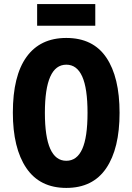

<svg xmlns="http://www.w3.org/2000/svg" viewBox="-20 -911 649 941"><path d="M566 -358Q566 -183 500.5 -86.5Q435 10 305 10Q175 10 109 -87.5Q43 -185 43 -359Q43 -539 110 -632Q177 -725 305 -725Q436 -725 501 -629Q566 -533 566 -358ZM200 -358Q200 -123 305 -123Q357 -123 383 -180.5Q409 -238 409 -358Q409 -478 383 -536Q357 -594 305 -594Q200 -594 200 -358ZM447 -891V-785H162V-891Z"/></svg>

Font: Noto Sans Gurmukhi ExtraCondensed ExtraBold
Style: Regular
Weight: 800
Width: 2
Designer: Jelle Bosma - Monotype Design Team
Foundry: Monotype Imaging Inc.
Version: Version 2.004; ttfautohint (v1.8.4.7-5d5b)